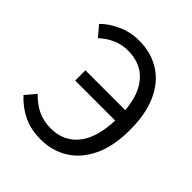

<svg xmlns="http://www.w3.org/2000/svg" viewBox="-203 -889 1044 1044"><g transform="rotate(45 319.0 -366.5)"><path d="M179.2 -346.2V-424.8H485.8Q475.6 -542 419.4 -603.5Q363.3 -665 268.1 -665Q219.2 -665 177.5 -646.2Q135.7 -627.4 104 -596.2L53.2 -655.8Q87.4 -691.4 145.5 -718.8Q203.6 -746.1 272 -746.1Q363.8 -746.1 433.1 -702.9Q502.4 -659.7 541.3 -575.2Q580.1 -490.7 580.1 -366.2Q580.1 -242.2 540 -157.7Q500 -73.2 430.4 -30Q360.8 13.2 272 13.2Q196.8 13.2 139.2 -14.4Q81.5 -42 36.1 -91.8L85.9 -150.9Q123.5 -111.8 167.7 -89.8Q211.9 -67.9 269 -67.9Q366.7 -67.9 424.3 -137.9Q481.9 -208 486.8 -346.2Z"/></g></svg>

Font: Source Han Sans CN
Style: Regular
Weight: 400
Designer: Ryoko NISHIZUKA  (kana, bopomofo & ideographs); Paul D. Hunt (Latin, Greek & Cyrillic); Sandoll Communications , Soo-you
Foundry: Adobe
Version: Version 2.004;hotconv 1.0.118;makeotfexe 2.5.65603